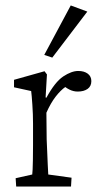

<svg xmlns="http://www.w3.org/2000/svg" viewBox="-20 -681 374 701"><path d="M39.1 0 37.1 -30.3 97.7 -43.9Q98.6 -49.8 99.1 -62Q99.6 -74.2 100.1 -96.2Q100.6 -118.2 100.6 -151.4V-229.5Q100.6 -263.7 98.1 -299.3Q95.7 -335 93.8 -348.6L31.2 -362.3V-389.6L142.6 -420.9L151.4 -409.2L146.5 -325.2L149.4 -324.2Q180.7 -381.8 210.9 -401.9Q241.2 -421.9 265.6 -421.9Q287.1 -421.9 300.3 -412.1Q313.5 -402.3 313.5 -384.8Q313.5 -366.2 299.8 -356.4Q286.1 -346.7 263.7 -346.7Q248 -346.7 233.4 -354Q218.8 -361.3 208 -372.1L219.7 -364.3Q201.2 -351.6 183.1 -328.1Q165 -304.7 149.4 -269.5L150.4 -171.9Q151.4 -152.3 152.3 -127.9Q153.3 -103.5 154.3 -80.6Q155.3 -57.6 156.2 -43.9L241.2 -32.2L239.3 0ZM170.9 -470.7 141.6 -480.5 238.3 -661.1 298.8 -638.7Z"/></svg>

Font: Crimson Pro ExtraLight
Style: Regular
Weight: 250
Designer: Jacques Le Bailly
Foundry: Baron von Fonthausen
Version: Version 1.003